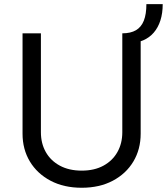

<svg xmlns="http://www.w3.org/2000/svg" viewBox="-20 -887 799 919"><path d="M597.2 -681.2 565.4 -727.5Q605.5 -727.5 630.9 -742.4Q656.2 -757.3 668.5 -788.3Q680.7 -819.3 680.7 -867.2H758.8Q758.8 -823.7 747.8 -789.3Q736.8 -754.9 715.8 -730.7Q694.8 -706.5 665 -693.8Q635.3 -681.2 597.2 -681.2ZM565.4 -727.5H653.3V-247.1Q653.3 -172.4 618.4 -114Q583.5 -55.7 520 -22Q456.5 11.7 371.1 11.7Q285.6 11.7 221.9 -22Q158.2 -55.7 123 -114Q87.9 -172.4 87.9 -247.1V-727.5H175.8V-253.9Q175.8 -200.7 199.2 -159.2Q222.7 -117.7 266.6 -94Q310.5 -70.3 371.1 -70.3Q431.6 -70.3 475.1 -94Q518.6 -117.7 542 -159.2Q565.4 -200.7 565.4 -253.9Z"/></svg>

Font: Inter
Style: Regular
Weight: 400
Designer: Rasmus Andersson
Foundry: rsms
Version: Version 4.000;git-8c9346024